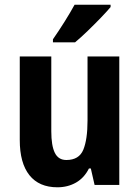

<svg xmlns="http://www.w3.org/2000/svg" viewBox="-20 -786 593 816"><path d="M487 -546V0H382L366 -70H358Q338 -30 303 -10Q268 10 224 10Q146 10 105 -41.5Q64 -93 64 -191V-546H198V-228Q198 -167 213 -136.5Q228 -106 262 -106Q316 -106 334 -149.5Q352 -193 352 -274V-546ZM450 -756Q435 -738 408.5 -710.5Q382 -683 352.5 -654.5Q323 -626 299 -606H205V-619Q230 -655 254.5 -694Q279 -733 297 -766H450Z"/></svg>

Font: Noto Sans Kannada Condensed
Style: Bold
Weight: 700
Width: 3
Designer: Jelle Bosma - Monotype Design Team
Foundry: Monotype Imaging Inc.
Version: Version 2.005; ttfautohint (v1.8.4.7-5d5b)